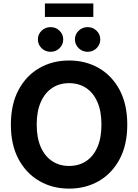

<svg xmlns="http://www.w3.org/2000/svg" viewBox="-20 -1091 807 1121"><path d="M383.3 10.3Q286.6 10.3 209.7 -34.2Q132.8 -78.6 88.1 -162.1Q43.5 -245.6 43.5 -363.3Q43.5 -481.9 88.1 -565.7Q132.8 -649.4 209.7 -693.6Q286.6 -737.8 383.3 -737.8Q480 -737.8 556.9 -693.6Q633.8 -649.4 678.5 -565.7Q723.1 -481.9 723.1 -363.3Q723.1 -245.6 678.5 -161.9Q633.8 -78.1 556.9 -33.9Q480 10.3 383.3 10.3ZM383.3 -122.1Q439.9 -122.1 482.4 -149.9Q524.9 -177.7 548.6 -231.7Q572.3 -285.6 572.3 -363.3Q572.3 -441.4 548.6 -495.6Q524.9 -549.8 482.4 -577.6Q439.9 -605.5 383.3 -605.5Q327.1 -605.5 284.7 -577.4Q242.2 -549.3 218.3 -495.4Q194.3 -441.4 194.3 -363.3Q194.3 -285.6 218.3 -231.9Q242.2 -178.2 284.7 -150.1Q327.1 -122.1 383.3 -122.1ZM491.7 -788.6Q460.9 -788.6 439.2 -809.8Q417.5 -831.1 417.5 -860.8Q417.5 -890.6 439.2 -911.6Q460.9 -932.6 491.7 -932.6Q522.5 -932.6 543.9 -911.6Q565.4 -890.6 565.4 -860.8Q565.4 -830.6 543.9 -809.6Q522.5 -788.6 491.7 -788.6ZM275.4 -788.6Q244.1 -788.6 222.7 -809.8Q201.2 -831.1 201.2 -860.8Q201.2 -890.6 222.7 -911.6Q244.1 -932.6 275.4 -932.6Q306.2 -932.6 327.6 -911.6Q349.1 -890.6 349.1 -860.8Q349.1 -830.6 327.6 -809.6Q306.2 -788.6 275.4 -788.6ZM524.9 -1070.8V-992.2H242.2V-1070.8Z"/></svg>

Font: Inter 17pt
Style: Bold
Weight: 700
Version: Version 4.001;git-66647c0bb